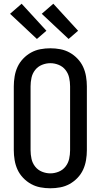

<svg xmlns="http://www.w3.org/2000/svg" viewBox="-20 -1002 540 1030"><path d="M250 8Q223 8 196.5 3Q170 -2 146.5 -15Q123 -28 104 -48Q85 -68 74 -92Q63 -116 58.5 -143Q54 -170 54 -196V-539Q54 -565 58.5 -592Q63 -619 74 -643Q85 -667 104 -687Q123 -707 146.5 -720Q170 -733 196.5 -738Q223 -743 250 -743Q277 -743 303.5 -738Q330 -733 353.5 -720Q377 -707 396 -687Q415 -667 426 -643Q437 -619 441.5 -592Q446 -565 446 -539V-196Q446 -170 441.5 -143Q437 -116 426 -92Q415 -68 396 -48Q377 -28 353.5 -15Q330 -2 303.5 3Q277 8 250 8ZM250 -72Q273 -72 295 -81Q317 -90 331.5 -108.5Q346 -127 351 -150Q356 -173 356 -196V-539Q356 -562 351 -585Q346 -608 331.5 -626.5Q317 -645 295 -654Q273 -663 250 -663Q227 -663 205 -654Q183 -645 168.5 -626.5Q154 -608 149 -585Q144 -562 144 -539V-196Q144 -173 149 -150Q154 -127 168.5 -108.5Q183 -90 205 -81Q227 -72 250 -72ZM348 -793 204 -928 266 -982 399 -837ZM178 -793 34 -928 96 -982 229 -837Z"/></svg>

Font: Iosevka Custom Medium
Style: Regular
Weight: 500
Monospace: yes
Designer: Belleve Invis
Foundry: Belleve Invis
Version: Version 32.5.0; ttfautohint (v1.8.4)